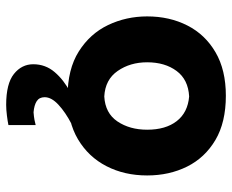

<svg xmlns="http://www.w3.org/2000/svg" viewBox="-86 -466 770 638"><g transform="rotate(90 299.0 -147.0)"><path d="M301 13.5Q210 13.5 151 -23.8Q92 -61 63.2 -121.2Q34.5 -181.5 34.5 -251Q34.5 -325.5 64.8 -384.8Q95 -444 153.8 -478.2Q212.5 -512.5 298 -512.5Q386.5 -512.5 445.2 -477.8Q504 -443 533.5 -383.8Q563 -324.5 563 -251Q563 -175.5 532.2 -115.8Q501.5 -56 443 -21.2Q384.5 13.5 301 13.5ZM300.5 -108.5Q356 -111.5 383.5 -152.2Q411 -193 411 -251Q411 -312.5 382.5 -349.2Q354 -386 300.5 -390.5Q244.5 -387.5 215.8 -348.8Q187 -310 187 -251Q187 -194.5 215.8 -153Q244.5 -111.5 300.5 -108.5ZM328.5 217.5Q258 217.5 225.8 191.8Q193.5 166 193.5 127.5Q193.5 87 219.5 56.5Q245.5 26 285.5 5V-24L361.5 -33.5L392.5 0Q353 20.5 328 43.8Q303 67 303 89.5Q303 107.5 316.2 116Q329.5 124.5 353 126.5Q367 125.5 378 123.5Q389 121.5 395.5 119.5V210Q384 212.5 364 215Q344 217.5 328.5 217.5Z"/></g></svg>

Font: Commissioner Flair
Style: Bold
Weight: 700
Designer: Kostas Bartsokas
Foundry: Kostas Bartsokas
Version: Version 1.000; ttfautohint (v1.8.3)